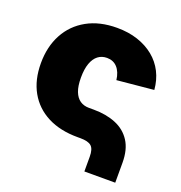

<svg xmlns="http://www.w3.org/2000/svg" viewBox="-125 -651 846 899"><g transform="rotate(20 298.0 -201.5)"><path d="M392.6 140.1V66.9Q392.6 28.3 376.7 14.2Q360.8 0 321.8 0H307.6Q220.7 0 158 -32.2Q95.2 -64.5 61.5 -124.3Q27.8 -184.1 27.8 -267.1Q27.8 -349.6 61.5 -412.1Q95.2 -474.6 158 -509.5Q220.7 -544.4 307.6 -544.4Q364.3 -544.4 410.6 -529.1Q457 -513.7 491.5 -485.6Q525.9 -457.5 545.9 -418.2Q565.9 -378.9 569.8 -330.6L387.2 -313Q384.8 -333 378.4 -348.4Q372.1 -363.8 362.3 -374.5Q352.5 -385.3 339.6 -390.6Q326.7 -396 311 -396Q285.2 -396 266.4 -381.6Q247.6 -367.2 237.3 -338.6Q227.1 -310.1 227.1 -267.6Q227.1 -225.6 237.3 -199Q247.6 -172.4 266.4 -159.7Q285.2 -147 311 -147H335Q397 -147 444.8 -127.4Q492.7 -107.9 519.5 -66.4Q546.4 -24.9 546.4 40.5V140.1Z"/></g></svg>

Font: Inter 20pt Black
Style: Regular
Weight: 900
Version: Version 4.001;git-66647c0bb